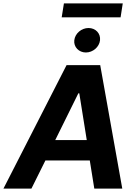

<svg xmlns="http://www.w3.org/2000/svg" viewBox="-42 -1111 810 1131"><path d="M143.1 0 225.5 -165.8H486.9L513.5 0H678.3L548.3 -727.3H350.1L-21.7 0ZM283.4 -285.9 419.4 -561.1H425.1L469.1 -285.9ZM321.4 -1008.9H668.3L681.1 -1090.9H334.5ZM395.6 -873.9C391 -834.5 422.2 -801.8 463.8 -801.8C505.7 -801.8 543 -834.5 547.2 -873.9C551.5 -914.1 521.3 -946 479.4 -946C437.9 -946 400.2 -914.1 395.6 -873.9Z"/></svg>

Font: Margiela Sans
Style: Bold Italic
Weight: 700
Italic angle: -9.39999°
Designer: Stefan Endress, Andreas Faust
Version: Version 1.100;FEAKit 1.0